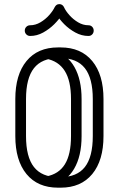

<svg xmlns="http://www.w3.org/2000/svg" viewBox="-20 -890 566 915"><path d="M53 -418.1Q53 -534.2 106.3 -599.1Q159.6 -664 256.6 -664H269Q366 -664 419.6 -599.1Q473.2 -534.2 473.2 -418.1V-241.5Q473.2 -125.4 419.6 -60.5Q366 4.4 269 4.4H256.6Q159.6 4.4 106.3 -60.5Q53 -125.4 53 -241.5ZM104 -418.1V-241.5Q104 -142 141.8 -94Q179.6 -46 256.6 -46H269Q346.6 -46 384.4 -94Q422.2 -142 422.2 -241.5V-418.1Q422.2 -517.2 384.4 -565.1Q346.6 -613 269 -613H256.6Q179.6 -613 141.8 -565.1Q104 -517.2 104 -418.1ZM198.9 -610.4Q190.2 -611.5 184.1 -618.5Q178 -625.5 178 -634.9Q178 -639.9 184 -644.7Q190 -649.5 199.2 -652.2Q208.4 -654.9 218.8 -654.6Q229.2 -654.4 237.5 -649.5Q301.1 -630.1 334.9 -570.3Q368.8 -510.5 368.8 -418.1V-241.5Q368.8 -145.9 333.1 -85.4Q297.4 -25 231.4 -5.8Q219.6 -0.9 207.4 -3.4Q195.1 -5.9 187.1 -12.2Q179 -18.5 179 -24.1Q179 -33.5 184.8 -40.7Q190.6 -47.9 200.2 -49.2Q259.9 -60.1 289.1 -107Q318.4 -153.9 318.4 -241.5V-418.1Q318.4 -505.1 288.4 -552.3Q258.5 -599.5 198.9 -610.4ZM240.4 -855.4Q243.6 -861.9 248.9 -866.1Q254.1 -870.4 263 -870.4Q270.9 -870.4 276.6 -866.1Q282.4 -861.9 285.2 -855.4Q292.9 -838 310.7 -817.9Q328.5 -797.8 352.1 -783.7Q375.6 -769.6 401.6 -769.6Q412.4 -769.6 419.4 -762.2Q426.5 -754.9 426.5 -744.1Q426.5 -733.4 419.4 -726Q412.4 -718.6 401.6 -718.6Q369 -718.6 339 -735.1Q309 -751.6 286.2 -774.6Q263.4 -797.6 252.2 -817.6H273.4Q261.6 -797.6 238.6 -774.6Q215.6 -751.6 185.9 -735.1Q156.2 -718.6 123.6 -718.6Q112.9 -718.6 105.5 -726Q98.1 -733.4 98.1 -744.1Q98.1 -754.9 105.5 -762.2Q112.9 -769.6 123.6 -769.6Q149 -769.6 172.8 -783.7Q196.5 -797.8 214.3 -817.9Q232.1 -838 240.4 -855.4Z"/></svg>

Font: Libertine-Super Thin
Style: Regular
Weight: 100
Designer: Bastien Sozeau
Foundry: NBR — Bastien Sozeau
Version: Version 2.003;gftools[0.9.33]